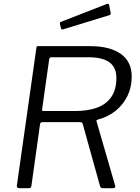

<svg xmlns="http://www.w3.org/2000/svg" viewBox="-20 -983 729 1003"><path d="M581 -15Q586 0 570 0H515Q510 0 506.5 -3.5Q503 -7 502 -13L412 -336Q411 -341 407.5 -343Q404 -345 395 -345H202Q190 -345 189 -333L144 -12Q142 -4 139.5 -2Q137 0 129 0H80Q73 0 70 -4Q67 -8 68 -13L170 -732Q171 -739 172.5 -740.5Q174 -742 180 -742H450Q554 -742 611 -701.5Q668 -661 668 -583Q668 -527 646 -482Q624 -437 585 -405Q546 -373 493 -359Q487 -357 484.5 -354.5Q482 -352 484 -350L581 -15ZM372 -403Q438 -403 486.5 -420.5Q535 -438 561.5 -476.5Q588 -515 588 -576Q588 -631 551.5 -657.5Q515 -684 442 -684H250Q239 -684 237 -674L200 -412Q199 -407 200.5 -405Q202 -403 206 -403H372ZM550 -957 558 -917Q559 -912 558 -908.5Q557 -905 549 -903L311 -830Q305 -828 301.5 -830.5Q298 -833 298 -838L293 -857Q292 -867 296 -868L540 -963Q543 -964 546.5 -962.5Q550 -961 550 -957Z"/></svg>

Font: Libre Franklin Thin Light
Style: Italic
Weight: 300
Italic angle: -8°
Version: Version 3.000